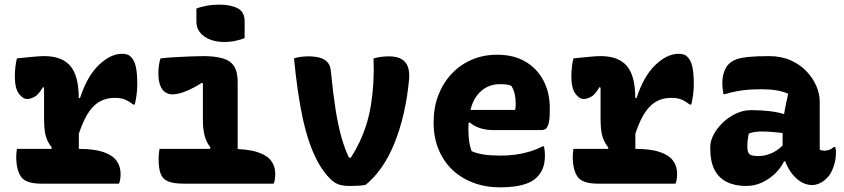

<svg xmlns="http://www.w3.org/2000/svg" viewBox="-20 -792 3640 828"><path d="M196 -139 204 -155Q193 -168 185 -185Q177 -202 173.5 -224.5Q170 -247 170 -275Q170 -298 170 -321Q170 -344 170 -367.5Q170 -391 170 -414L165 -416Q146 -383 128 -374Q110 -365 98 -365Q78 -365 61 -388.5Q44 -412 44 -462Q44 -483 46.5 -504.5Q49 -526 53 -540Q60 -541 70 -542Q80 -543 90 -544Q100 -545 111 -546Q122 -547 132.5 -548Q143 -549 153 -549.5Q163 -550 170 -550Q204 -550 229.5 -542Q255 -534 272.5 -518.5Q290 -503 300.5 -480Q311 -457 315.5 -427Q320 -397 320 -360Q320 -330 320 -299.5Q320 -269 320 -238.5Q320 -208 320 -177.5Q320 -147 320 -117ZM313 -369H325Q356 -464 406.5 -512Q457 -560 506 -560Q519 -560 528.5 -557Q538 -554 545 -546Q559 -533 565.5 -505Q572 -477 572 -430Q572 -405 569 -383Q566 -361 561 -341H555Q537 -355 519.5 -362.5Q502 -370 474 -370Q436 -370 406.5 -352Q377 -334 354.5 -295.5Q332 -257 313 -193ZM53 -150H319Q386 -150 425.5 -136.5Q465 -123 482.5 -99Q500 -75 500 -43Q500 -35 499.5 -28Q499 -21 497.5 -14Q496 -7 493 0H158Q91 0 70.5 -30Q50 -60 50 -116Q50 -122 50.5 -127.5Q51 -133 51.5 -139Q52 -145 53 -150Z M880 -139 888 -156Q871 -176 863 -205Q855 -234 855 -275Q855 -292 855 -307.5Q855 -323 855 -339Q855 -355 855 -370.5Q855 -386 855 -401.5Q855 -417 855 -432L851 -435Q819 -415 794.5 -404Q770 -393 753 -389Q736 -385 724 -385Q707 -385 693 -394Q679 -403 671 -423.5Q663 -444 663 -477Q663 -494 665.5 -511Q668 -528 672 -540Q694 -543 728 -545Q762 -547 797 -548.5Q832 -550 855 -550Q907 -550 940 -540.5Q973 -531 989 -507Q1005 -483 1005 -438Q1005 -406 1005 -374Q1005 -342 1005 -310Q1005 -278 1005 -245.5Q1005 -213 1005 -181Q1005 -149 1005 -117ZM668 -150H970Q1046 -150 1088.5 -136.5Q1131 -123 1149 -99Q1167 -75 1167 -43Q1167 -35 1166.5 -28Q1166 -21 1164.5 -14Q1163 -7 1160 0H772Q728 0 704.5 -10Q681 -20 672.5 -43.5Q664 -67 664 -107Q664 -116 664.5 -123Q665 -130 666 -136.5Q667 -143 668 -150ZM827 -755Q836 -759 848 -762Q860 -765 873 -767.5Q886 -770 900 -771Q914 -772 927 -772Q974 -772 1004.5 -756.5Q1035 -741 1035 -700V-628Q1026 -624 1015.5 -621Q1005 -618 993.5 -615.5Q982 -613 970.5 -612Q959 -611 947 -611Q895 -611 861 -635Q827 -659 827 -699Z M1309 -549Q1337 -549 1358 -543.5Q1379 -538 1392 -524Q1405 -510 1407 -484Q1416 -391 1427 -321Q1438 -251 1452.5 -200Q1467 -149 1485 -112H1493Q1513 -143 1530 -178.5Q1547 -214 1559.5 -253.5Q1572 -293 1579.5 -338Q1587 -383 1590 -433.5Q1593 -484 1591 -540Q1608 -545 1625 -547Q1642 -549 1658 -549Q1691 -549 1711 -537.5Q1731 -526 1739 -504Q1747 -482 1744 -449Q1737 -372 1721 -303Q1705 -234 1681.5 -175.5Q1658 -117 1626.5 -71.5Q1595 -26 1557 5Q1544 8 1525 9Q1506 10 1486 10Q1465 10 1449 6Q1433 2 1419 -8Q1405 -18 1389 -37Q1364 -67 1345 -104.5Q1326 -142 1311 -187.5Q1296 -233 1284.5 -287Q1273 -341 1264 -404Q1255 -467 1248 -540Q1261 -545 1278.5 -547Q1296 -549 1309 -549Z M2124 -556Q2195 -556 2245.5 -526.5Q2296 -497 2323.5 -445Q2351 -393 2351 -325V-320Q2351 -279 2346 -260Q2341 -241 2333 -236Q2325 -231 2316 -231H2108Q2075 -231 2048.5 -240Q2022 -249 2006 -264L1984 -254L1990 -318H2201Q2203 -324 2203.5 -331.5Q2204 -339 2204 -344Q2204 -364 2200 -384.5Q2196 -405 2185 -422Q2174 -426 2164.5 -427.5Q2155 -429 2136 -429Q2075 -429 2037.5 -381Q2000 -333 2000 -234V-231Q2000 -203 2003.5 -180.5Q2007 -158 2014 -140Q2037 -130 2066.5 -125.5Q2096 -121 2139 -121Q2171 -121 2202 -125Q2233 -129 2263 -138Q2293 -147 2320 -161H2326Q2328 -151 2329 -141.5Q2330 -132 2330 -123Q2330 -89 2321 -66.5Q2312 -44 2295 -27Q2279 -11 2254 -1.5Q2229 8 2199.5 12Q2170 16 2138 16Q2074 16 2021 -4Q1968 -24 1930 -60.5Q1892 -97 1871 -148.5Q1850 -200 1850 -263V-266Q1850 -328 1870 -380.5Q1890 -433 1926.5 -472.5Q1963 -512 2013.5 -534Q2064 -556 2124 -556Z M2596 -139 2604 -155Q2593 -168 2585 -185Q2577 -202 2573.5 -224.5Q2570 -247 2570 -275Q2570 -298 2570 -321Q2570 -344 2570 -367.5Q2570 -391 2570 -414L2565 -416Q2546 -383 2528 -374Q2510 -365 2498 -365Q2478 -365 2461 -388.5Q2444 -412 2444 -462Q2444 -483 2446.5 -504.5Q2449 -526 2453 -540Q2460 -541 2470 -542Q2480 -543 2490 -544Q2500 -545 2511 -546Q2522 -547 2532.5 -548Q2543 -549 2553 -549.5Q2563 -550 2570 -550Q2604 -550 2629.5 -542Q2655 -534 2672.5 -518.5Q2690 -503 2700.5 -480Q2711 -457 2715.5 -427Q2720 -397 2720 -360Q2720 -330 2720 -299.5Q2720 -269 2720 -238.5Q2720 -208 2720 -177.5Q2720 -147 2720 -117ZM2713 -369H2725Q2756 -464 2806.5 -512Q2857 -560 2906 -560Q2919 -560 2928.5 -557Q2938 -554 2945 -546Q2959 -533 2965.5 -505Q2972 -477 2972 -430Q2972 -405 2969 -383Q2966 -361 2961 -341H2955Q2937 -355 2919.5 -362.5Q2902 -370 2874 -370Q2836 -370 2806.5 -352Q2777 -334 2754.5 -295.5Q2732 -257 2713 -193ZM2453 -150H2719Q2786 -150 2825.5 -136.5Q2865 -123 2882.5 -99Q2900 -75 2900 -43Q2900 -35 2899.5 -28Q2899 -21 2897.5 -14Q2896 -7 2893 0H2558Q2491 0 2470.5 -30Q2450 -60 2450 -116Q2450 -122 2450.5 -127.5Q2451 -133 2451.5 -139Q2452 -145 2453 -150Z M3515 -354Q3515 -334 3515 -313.5Q3515 -293 3515 -273Q3515 -253 3515 -233Q3515 -213 3515 -193Q3515 -181 3515 -169.5Q3515 -158 3515 -147Q3518 -145 3524 -143.5Q3530 -142 3534 -142Q3544 -142 3555 -145.5Q3566 -149 3576 -158H3582Q3584 -151 3584.5 -146Q3585 -141 3585 -133Q3585 -103 3574.5 -72.5Q3564 -42 3547 -25Q3530 -8 3513.5 -1Q3497 6 3482 6Q3455 6 3431.5 -9.5Q3408 -25 3391 -49Q3374 -73 3364.5 -101Q3355 -129 3355 -153Q3355 -173 3355 -192Q3355 -211 3355 -230Q3355 -249 3357.5 -272Q3360 -295 3365.5 -324Q3371 -353 3379 -388Q3360 -396 3341.5 -400Q3323 -404 3303.5 -405.5Q3284 -407 3261 -407Q3231 -407 3206 -405Q3181 -403 3157 -398.5Q3133 -394 3106 -386H3100Q3098 -396 3096.5 -409Q3095 -422 3095 -435Q3095 -458 3102 -480Q3109 -502 3123 -516Q3135 -528 3154.5 -535.5Q3174 -543 3208 -546.5Q3242 -550 3297 -550Q3349 -550 3389.5 -532Q3430 -514 3458 -484.5Q3486 -455 3500.5 -421Q3515 -387 3515 -354ZM3203 -159Q3203 -135 3212 -127Q3221 -119 3251 -119Q3270 -119 3290 -125Q3310 -131 3330 -144Q3350 -157 3367 -178L3376 -96H3361Q3349 -70 3324.5 -45.5Q3300 -21 3267.5 -5.5Q3235 10 3198 10Q3149 10 3114 -7.5Q3079 -25 3061 -60.5Q3043 -96 3043 -150V-158Q3043 -184 3057.5 -211.5Q3072 -239 3097 -263Q3122 -287 3153.5 -302Q3185 -317 3219 -317Q3263 -317 3300 -312.5Q3337 -308 3364 -299Q3391 -290 3403 -278Q3409 -272 3414.5 -262.5Q3420 -253 3423.5 -239Q3427 -225 3427 -205Q3400 -212 3371.5 -216Q3343 -220 3316 -222.5Q3289 -225 3266 -225Q3250 -225 3236 -223Q3222 -221 3209 -216Q3206 -201 3204.5 -188Q3203 -175 3203 -161Z"/></svg>

Font: Recursive Monospace Casual ExtraBold
Style: Regular
Weight: 800
Version: Version 1.047